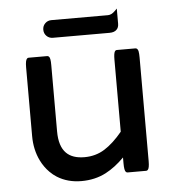

<svg xmlns="http://www.w3.org/2000/svg" viewBox="-50 -709 695 772"><g transform="rotate(-5 297.5 -323.5)"><path d="M65.9 -181.6V-459Q65.9 -487.3 72.8 -493.7Q75.2 -496.6 79.1 -496.6H154.3Q158.2 -496.6 160.6 -494.1Q163.1 -491.7 164.1 -489Q165 -486.3 166 -482.4Q167.5 -474.1 167.5 -459V-191.4Q167.5 -131.3 195.3 -103.5Q220.2 -78.6 268.6 -78.6Q314 -78.6 350.1 -101.3Q386.2 -124 422.4 -168V-459Q422.4 -483.9 427.2 -491.7Q430.2 -496.6 435.5 -496.6H510.7Q514.6 -496.6 517.6 -493.4Q520.5 -490.2 522 -484.4Q523.9 -474.1 523.9 -459V-40Q523.9 -11.7 517.1 -5.4Q514.6 -2.4 510.7 -2.4H435.5Q431.6 -2.4 428.7 -5.4Q422.4 -11.7 422.4 -40V-64Q386.2 -27.3 347.2 -6.8Q303.2 16.1 248 16.1Q192.9 16.1 150.4 -10.3Q135.7 -19.5 122.6 -32.7Q101.6 -53.7 87.9 -81.5Q65.9 -126.5 65.9 -181.6ZM183.6 -639.2H412.1Q426.3 -639.2 440.4 -653.3L449.7 -662.6V-601.6Q449.7 -585.9 440.9 -577.6Q431.6 -567.9 412.1 -567.9H183.6Q168.5 -567.9 158.2 -578.1Q147.9 -588.4 147.9 -603.5Q147.9 -618.7 158.2 -628.9Q168.5 -639.2 183.6 -639.2Z"/></g></svg>

Font: YuPearl-Medium
Style: Medium
Weight: 500
Designer: Max Yao
Foundry: Max-Everyday
Version: Version 1.011; ttfautohint (v1.8.3)